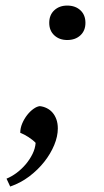

<svg xmlns="http://www.w3.org/2000/svg" viewBox="-20 -500 373 689"><path d="M156.7 -418Q156.7 -446.3 174.8 -463.1Q192.9 -480 221.2 -480Q250.5 -480 268.6 -463.1Q286.6 -446.3 286.6 -418Q286.6 -390.1 268.6 -373.3Q250.5 -356.4 221.2 -356.4Q192.9 -356.4 174.8 -373.3Q156.7 -390.1 156.7 -418ZM3.4 141.1Q21.5 133.8 39.6 120.4Q57.6 106.9 72.3 89.6Q86.9 72.3 96.7 52.5Q106.4 32.7 107.9 12.7Q103 7.3 96.2 2Q89.4 -3.4 81.8 -8.3Q74.2 -13.2 66.7 -17.1Q59.1 -21 52.7 -23.4Q52.7 -40.5 59.8 -57.1Q66.9 -73.7 77.6 -87.4Q88.4 -101.1 100.6 -109.6Q112.8 -118.2 123 -119.1Q136.2 -117.7 147.9 -111.8Q159.7 -106 168.5 -95.9Q177.2 -85.9 182.4 -71.5Q187.5 -57.1 187.5 -39.1Q187.5 -10.7 174.6 20.5Q161.6 51.8 138.9 80.6Q116.2 109.4 85 133.1Q53.7 156.7 16.6 169.4Z"/></svg>

Font: PT Astra Serif
Style: Italic
Weight: 400
Italic angle: -16°
Designer: A.Korolkova, I. Chaeva
Foundry: ParaType Ltd
Version: Version 1.001